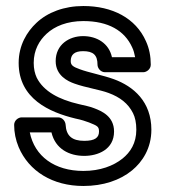

<svg xmlns="http://www.w3.org/2000/svg" viewBox="-20 -583 562 638"><path d="M79 -143H151C164 -88 210 -65 260 -65C305 -65 359 -86 359 -146C359 -197 317 -214 294 -223C280 -229 262 -232 242 -237C177 -252 125 -279 102 -325C96 -338 92 -354 92 -374C92 -417 111 -449 135 -471C162 -496 203 -513 257 -513C340 -513 394 -481 419 -426C424 -416 427 -404 429 -393H352C342 -439 302 -463 256 -463C210 -463 165 -435 165 -380C165 -332 205 -313 228 -305C264 -292 312 -285 341 -274C379 -260 406 -239 422 -207C429 -193 433 -175 433 -152C433 -107 413 -77 387 -56C357 -32 313 -15 257 -15C161 -15 95 -64 79 -143ZM260 -115C220 -115 200 -131 198 -169C197 -181 187 -193 173 -193H52C41 -193 27 -183 27 -168C27 -143 32 -118 42 -94C76 -14 155 35 257 35C323 35 379 16 419 -17C453 -45 483 -90 483 -152C483 -245 424 -296 358 -320C322 -333 274 -342 245 -353C223 -361 215 -366 215 -380C215 -401 227 -413 256 -413C290 -413 304 -400 304 -368C304 -357 314 -343 329 -343H456C467 -343 481 -353 481 -368C481 -396 476 -422 465 -446C431 -523 353 -563 257 -563C193 -563 138 -542 101 -507C70 -478 42 -433 42 -374C42 -255 144 -210 231 -189C251 -185 265 -180 276 -176C303 -165 309 -163 309 -146C309 -126 296 -115 260 -115Z"/></svg>

Font: Asimov
Style: NarOu
Weight: 500
Designer: Google
Version: Version 2.000980; 2014